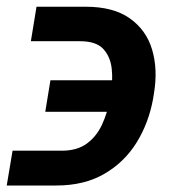

<svg xmlns="http://www.w3.org/2000/svg" viewBox="-33 -554 516 579"><path d="M4.9 -99.6H153.8Q199.2 -99.6 228.5 -120.8Q257.8 -142.1 274.4 -177.7Q291 -213.4 298.8 -256.3L301.3 -272Q307.6 -309.6 304 -345.9Q300.3 -382.3 278.8 -406Q257.3 -429.7 208.5 -429.7H60.1L77.1 -533.7H225.6Q309.1 -533.7 358.6 -498.5Q408.2 -463.4 425.8 -404.1Q443.4 -344.7 431.2 -272L428.7 -256.3Q415.5 -183.1 378.7 -123.8Q341.8 -64.5 281.2 -29.5Q220.7 5.4 137.2 5.4H-12.7ZM103.5 -216.8 119.1 -312H367.7L351.6 -216.8Z"/></svg>

Font: Inter 18pt SemiBold
Style: Italic
Weight: 600
Italic angle: -9.3988°
Designer: Rasmus Andersson
Foundry: rsms
Version: Version 4.001;git-66647c0bb